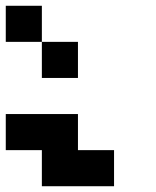

<svg xmlns="http://www.w3.org/2000/svg" viewBox="-20 -520 540 665"><path d="M125 -500V-375H0V-500ZM250 -375V-250H125V-375ZM250 -125V0H375V125H125V0H0V-125Z"/></svg>

Font: Bytesized
Style: Regular
Weight: 400
Monospace: yes
Designer: baltdev
Version: Version 1.000